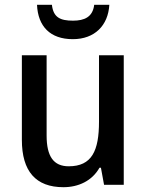

<svg xmlns="http://www.w3.org/2000/svg" viewBox="-20 -769 609 799"><path d="M435 -749H372C366 -698 331 -683 284 -683C231 -683 202 -696 196 -749H134C138 -659 189 -606 283 -606C374 -606 430 -663 435 -749ZM495 -539H392V-263C392 -141 362 -77 266 -77C203 -77 174 -118 174 -205V-539H71V-187C71 -56 129 10 244 10C306 10 363 -16 394 -71H400L413 0H495Z"/></svg>

Font: Noto Sans Khmer SemiCondensed Medium
Style: Regular
Weight: 500
Width: 4
Designer: Danh Hong and the Monotype Design Team
Foundry: Monotype Imaging Inc.
Version: Version 2.004